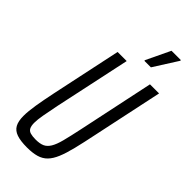

<svg xmlns="http://www.w3.org/2000/svg" viewBox="-281 -950 1015 1015"><g transform="rotate(45 226.5 -443.0)"><path d="M161 8Q113 8 84 -2Q55 -12 42.5 -35Q30 -58 30 -97Q30 -132 38 -181Q46 -230 60 -297L143 -688H211L120 -262Q109 -208 102.5 -171.5Q96 -135 96 -112Q96 -89 102.5 -76Q109 -63 124.5 -58.5Q140 -54 164 -54Q195 -54 214 -62.5Q233 -71 246.5 -93Q260 -115 270.5 -155.5Q281 -196 295 -262L385 -688H453L370 -297Q355 -224 342 -171Q329 -118 314.5 -83.5Q300 -49 280.5 -29Q261 -9 232 -0.5Q203 8 161 8ZM276 -755V-760L340 -894H410V-889L325 -755Z"/></g></svg>

Font: Saira ExtraCondensed
Style: Italic
Weight: 400
Width: 2
Italic angle: -12°
Designer: Hector Gatti with collaboration of the Omnibus-Type team
Foundry: Omnibus-Type
Version: Version 1.101